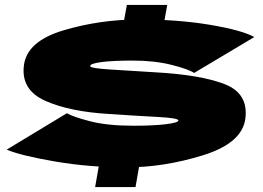

<svg xmlns="http://www.w3.org/2000/svg" viewBox="-20 -725 1060 775"><path d="M472 -594 635 -593 655 -705H492ZM364 30H527L545 -73H382ZM491 -49.5Q642 -49.5 800 -98.5Q958 -147.5 970.5 -247Q983 -348.5 885.8 -385.8Q788.5 -423 609 -433Q505 -439.5 424 -444.5Q343 -449.5 344 -458.5Q344 -468.5 390 -474.5Q436 -480.5 515 -480.5Q603 -480.5 671.2 -463.5Q739.5 -446.5 763.5 -430.5L1006.5 -575.5Q957 -603 828 -624.8Q699 -646.5 542 -646.5Q384 -646.5 236.2 -602.5Q88.5 -558.5 76.5 -461Q64 -362 163 -318Q262 -274 420 -265Q529.5 -257.5 615.5 -253Q701.5 -248.5 700 -238.5Q698.5 -229.5 648.5 -223.5Q598.5 -217.5 518.5 -217.5Q413.5 -217.5 343.8 -235.5Q274 -253.5 250 -268L7 -121Q63.5 -97 201.8 -73.2Q340 -49.5 491 -49.5Z"/></svg>

Font: Anybody ExtraExpanded Black
Style: Italic
Weight: 900
Width: 8
Italic angle: -10°
Version: Version 1.113;gftools[0.9.25]